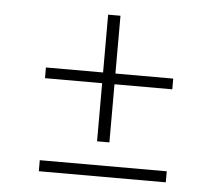

<svg xmlns="http://www.w3.org/2000/svg" viewBox="-42 -550 665 589"><g transform="rotate(5 290.5 -255.5)"><path d="M268 -293H92V-326H268V-504H306V-326H484V-293H306V-114H268ZM489 -41V-7H98V-41Z"/></g></svg>

Font: Grenze ExtraLight
Style: Regular
Weight: 275
Designer: Renata Polastri
Foundry: Omnibus-Type
Version: Version 1.002; ttfautohint (v1.8)